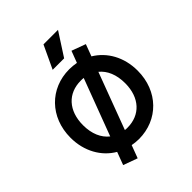

<svg xmlns="http://www.w3.org/2000/svg" viewBox="-219 -819 1019 1019"><g transform="rotate(-45 290.0 -309.5)"><path d="M396 -700H287L226 -570H312ZM422 -475 447 -542 368 -571 343 -505C326 -508 308 -510 290 -510C146 -510 38 -402 38 -248C38 -146 86 -63 160 -20L133 52L213 81L240 9C256 12 273 14 290 14C434 14 542 -94 542 -248C542 -350 495 -431 422 -475ZM132 -248C132 -358 196 -424 290 -424C298 -424 305 -424 312 -423L192 -104C154 -134 132 -183 132 -248ZM290 -72C283 -72 277 -72 271 -73L390 -391C427 -361 448 -312 448 -248C448 -138 384 -72 290 -72Z"/></g></svg>

Font: Space Text Medium
Style: Regular
Weight: 500
Designer: Florian Karsten (Space Text), Colophon Foundry (Space Mono)
Foundry: Florian Karsten
Version: Version 1.003;PS 001.003;hotconv 1.0.88;makeotf.lib2.5.64775